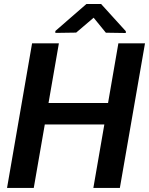

<svg xmlns="http://www.w3.org/2000/svg" viewBox="-20 -924 733 944"><path d="M545.9 -417.5 527.3 -312H163.6L181.6 -417.5ZM269.5 -710.9 146 0H14.6L137.7 -710.9ZM692.9 -710.9 569.3 0H439L562 -710.9ZM477.1 -904.3 598.6 -770.5V-761.7L500.5 -763.2L440.4 -836.9L354.5 -763.7L252.4 -762.2L252 -771.5L404.8 -904.3Z"/></svg>

Font: Roboto SemiBold
Style: Italic
Weight: 600
Designer: Christian Robertson
Foundry: Google
Version: Version 3.009; 2024